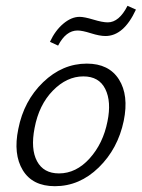

<svg xmlns="http://www.w3.org/2000/svg" viewBox="-20 -637 489 661"><path d="M180 -480 152 -493Q170 -532 198 -555.5Q226 -579 254 -579Q270 -579 301.5 -569.5Q333 -560 351 -560Q390 -560 419 -617L448 -604Q406 -513 343 -513Q323 -513 293 -522.5Q263 -532 247 -532Q207 -532 180 -480ZM169 4Q92 4 58.5 -51Q25 -106 43 -193Q62 -290 128.5 -354Q195 -418 279 -418Q355 -418 389.5 -363.5Q424 -309 406 -221Q386 -125 320 -60.5Q254 4 169 4ZM183 -40Q242 -40 288.5 -91.5Q335 -143 350 -219Q364 -287 342.5 -330.5Q321 -374 267 -374Q210 -374 162 -325Q114 -276 99 -196Q85 -124 107.5 -82Q130 -40 183 -40Z"/></svg>

Font: EauTest Semilight
Style: Italic
Weight: 300
Italic angle: -12°
Designer: Christian Thalmann (Catharsis Fonts)
Version: Version 0.001;PS 000.001;hotconv 1.0.88;makeotf.lib2.5.64775